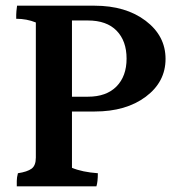

<svg xmlns="http://www.w3.org/2000/svg" viewBox="-20 -702 616 675"><path d="M233 -362H289Q354 -362 389.5 -398Q425 -434 425 -496Q425 -558 390 -594Q355 -630 289 -630H233ZM313 -310H233V-112Q269 -97 324 -93Q324 -63 319 -47H39Q39 -54 39 -66Q39 -78 43 -93Q76 -98 91 -109Q106 -120 106 -148V-623Q74 -636 37 -636Q37 -640 37 -650Q37 -660 40 -682H312Q422 -682 492 -629Q562 -576 562 -495Q562 -414 492.5 -362Q423 -310 313 -310Z"/></svg>

Font: Halant SemiBold
Style: Regular
Weight: 600
Designer: Hitesh Malaviya (Devanagari), Satya Rajpurohit (Latin)
Foundry: Indian Type Foundry
Version: Version 1.101;PS 1.0;hotconv 1.0.78;makeotf.lib2.5.61930; tt